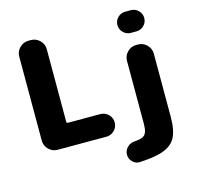

<svg xmlns="http://www.w3.org/2000/svg" viewBox="-133 -914 1282 1249"><g transform="rotate(-15 508.5 -289.0)"><path d="M176.8 -754.9Q211.9 -754.9 236.8 -730Q261.7 -705.1 261.7 -669.9V-182.6Q261.7 -172.9 271.5 -172.9H489.3Q520.5 -172.9 543 -150.4Q565.4 -127.9 565.4 -96.7Q565.4 -65.4 543 -43Q520.5 -20.5 489.3 -20.5H161.1Q126 -20.5 101.1 -45.4Q76.2 -70.3 76.2 -105.5V-669.9Q76.2 -705.1 101.1 -730Q126 -754.9 161.1 -754.9ZM656.2 195.3Q655.3 195.3 653.3 195.3Q627 195.3 608.4 175.8Q587.9 156.2 587.9 127Q587.9 99.6 607.9 79.1Q627.9 58.6 656.2 56.6Q705.1 52.7 720.7 41Q746.1 24.4 746.1 -37.1V-461.9Q746.1 -497.1 771 -522Q795.9 -546.9 831.1 -546.9H841.8Q877 -546.9 901.9 -522Q926.8 -497.1 926.8 -461.9V-37.1Q926.8 55.7 899.4 104.5Q872.1 153.3 800.8 174.8Q748 190.4 656.2 195.3ZM817.4 -631.8Q788.1 -631.8 767.1 -652.8Q746.1 -673.8 746.1 -703.1Q746.1 -732.4 767.1 -753.4Q788.1 -774.4 817.4 -774.4H855.5Q884.8 -774.4 905.8 -753.4Q926.8 -732.4 926.8 -703.1Q926.8 -673.8 905.8 -652.8Q884.8 -631.8 855.5 -631.8Z"/></g></svg>

Font: Gen Jyuu GothicX Heavy
Style: Bold
Weight: 900
Designer: [Source Han Sans]
Ryoko NISHIZUKA  (kana & ideographs); Paul D. Hunt (Latin, Greek & Cyrillic); Wenlong ZHANG  (bopomofo
Version: Version 1.002.20150607